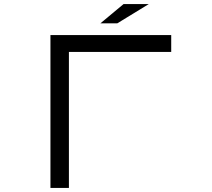

<svg xmlns="http://www.w3.org/2000/svg" viewBox="-20 -899 1040 944"><path d="M473.6 -784.2 587.4 -878.9H711.4L556.6 -784.2ZM228 24.9V-726.6H821.8V-643.6H318.8V24.9Z"/></svg>

Font: BIZ UDPGothic
Style: Regular
Weight: 400
Designer: TypeBank Co., Ltd.
Foundry: Morisawa Inc.
Version: Version 1.051